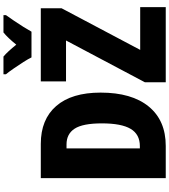

<svg xmlns="http://www.w3.org/2000/svg" viewBox="45 -1012 967 1097"><g transform="rotate(-90 528.5 -463.5)"><path d="M547.9 -372.1Q547.9 -194.3 468.3 -97.2Q388.7 0 243.2 0H59.1V-713.9H254.9Q395 -713.9 471.4 -625.7Q547.9 -537.6 547.9 -372.1ZM372.1 -365.2Q372.1 -473.6 342 -520.3Q312 -566.9 252 -566.9H229V-147.9H242.2Q309.6 -147.9 340.8 -200.7Q372.1 -253.4 372.1 -365.2ZM1036.1 0H606.9V-119.1L845.7 -569.8H611.8V-713.9H1029.8V-595.2L792 -146H1036.1ZM749 -767.1Q740.7 -784.7 722.7 -813Q704.6 -841.3 685.3 -869.1Q666 -897 652.8 -913.1V-927.2H753.9Q782.7 -902.8 821.8 -854Q861.3 -902.8 891.6 -927.2H990.7V-913.1Q977.1 -894 958.7 -867.2Q940.4 -840.3 923.6 -813.5Q906.7 -786.6 896 -767.1Z"/></g></svg>

Font: Open Sans Condensed ExtraBold
Style: Regular
Weight: 800
Width: 3
Designer: Monotype Design Team
Foundry: Monotype Imaging Inc.
Version: Version 3.000; ttfautohint (v1.8.4)